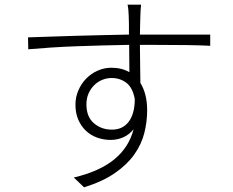

<svg xmlns="http://www.w3.org/2000/svg" viewBox="-20 -767 996 822"><path d="M459 -212Q506 -212 531.5 -246.5Q557 -281 557 -343Q548 -392 521 -412.5Q494 -433 458 -433Q437 -433 417.5 -425Q398 -417 383 -402Q368 -387 359 -366.5Q350 -346 350 -320Q350 -267 382 -239.5Q414 -212 459 -212ZM613 -619H880V-571Q842 -573 779 -574Q716 -575 613 -575H579Q580 -532 580 -488.5Q580 -445 581 -412Q610 -365 610 -295Q610 -246 598 -198Q586 -150 555.5 -106.5Q525 -63 472.5 -26.5Q420 10 340 35L296 -7Q406 -33 469 -84.5Q532 -136 552 -214Q534 -191 508.5 -179.5Q483 -168 454 -168Q423 -168 395.5 -178Q368 -188 347.5 -207.5Q327 -227 315 -255Q303 -283 303 -319Q303 -351 315.5 -380Q328 -409 349 -430.5Q370 -452 398 -464.5Q426 -477 457 -477Q501 -477 534 -458Q534 -481 533.5 -512Q533 -543 533 -575Q479 -574 421.5 -572.5Q364 -571 308 -569Q252 -567 199 -563.5Q146 -560 101 -556L100 -607Q138 -608 189 -610Q240 -612 297.5 -613.5Q355 -615 415 -616.5Q475 -618 532 -619Q532 -645 532 -666Q532 -687 531 -700Q531 -711 529.5 -725.5Q528 -740 526 -747H584Q583 -741 582 -724.5Q581 -708 581 -700Q580 -686 580 -665.5Q580 -645 579 -619Z"/></svg>

Font: Kinto Sans Light
Style: Regular
Weight: 300
Designer: Authors: Ryoko NISHIZUKA  (kana & ideographs); Paul D. Hunt (Latin, Greek & Cyrillic); Wenlong ZHANG  (bopomofo); Sandol
Foundry: Adobe Systems Incorporated, ookami Inc.
Version: Version 0.001